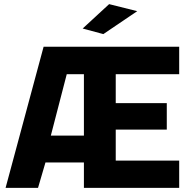

<svg xmlns="http://www.w3.org/2000/svg" viewBox="-20 -909 919 929"><path d="M7 0 191 -683H847V-550H540V-410H787V-282H540V-132H847V0H386V-123H200L164 0ZM226 -253H386V-550H303ZM480 -744 380 -771 508 -889 644 -855Z"/></svg>

Font: Cairo ExtraBold
Style: Regular
Weight: 800
Designer: Mohamed Gaber, Accademia di Belle Arti di Urbino
Foundry: Kief Type Foundry, Accademia di Belle Arti di Urbino
Version: Version 3.117